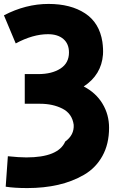

<svg xmlns="http://www.w3.org/2000/svg" viewBox="-31 -750 606 977"><path d="M213 -576Q136 -576 49 -529L-11 -672Q100 -730 216 -730Q329 -730 402 -682Q475 -634 490 -537Q495 -500 493 -472Q485 -369 395 -310Q457 -278 490.5 -222.5Q524 -167 524 -100Q524 -17 490 44Q456 105 396.5 139.5Q337 174 265 190.5Q193 207 108 207Q42 207 -2 200L9 45Q66 51 103 51Q266 51 301 -30Q347 -63 344 -115Q336 -172 287 -197Q238 -222 173 -222H95V-373H164Q233 -373 276.5 -401Q320 -429 320 -483Q320 -527 291.5 -551.5Q263 -576 213 -576Z"/></svg>

Font: Repo
Style: ExtraBold
Weight: 800
Designer: Stefan Peev
Foundry: Context Ltd
Version: Version 001.000